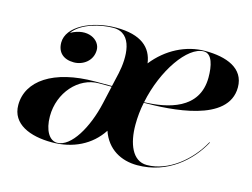

<svg xmlns="http://www.w3.org/2000/svg" viewBox="-73 -590 946 720"><g transform="rotate(15 400.0 -230.0)"><path d="M274 -252.5C112 -252.5 18 -187 18 -93C18 -19 91 10 175 10C256.5 10 325 -23 366 -86C389 -19 445 10 506.5 10C625 10 707.5 -66 749 -143H746.5C705 -66.5 624.5 0 541.5 0C485 0 461.5 -63.5 461.5 -135C461.5 -164.5 464.5 -194 470.5 -222.5C573 -223 796.5 -233 796.5 -369.5C796.5 -444 725.5 -470 643.5 -470C569 -470 496.5 -433 446 -369C438 -428.5 396 -468 298 -468C202 -468 113 -423 113 -361C113 -322.5 137.5 -301 177.5 -301C212.5 -301 249 -325.5 249 -368C249 -407.5 197 -439 135 -404C165.5 -447 239.5 -464.5 288 -464.5C365.5 -464.5 365 -369 351 -305L339 -252.5ZM680.5 -377C680.5 -252 559.5 -227.5 471 -225C497.5 -355 576 -467 638.5 -467C671 -467 680.5 -421.5 680.5 -377ZM195 6.5C165 6.5 143.5 -28.5 143.5 -83C143.5 -175 210.5 -249.5 289 -249.5H338.5L323 -181C301 -83 249.5 6.5 195 6.5Z"/></g></svg>

Font: Bodoni* 72pt Medium
Style: Italic
Weight: 500
Italic angle: -13°
Version: Version 2.3